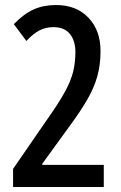

<svg xmlns="http://www.w3.org/2000/svg" viewBox="-20 -744 481 764"><path d="M393 0H32V-72L172 -275Q215 -336 238.5 -379Q262 -422 271 -458.5Q280 -495 280 -537Q280 -582 258 -609Q236 -636 193 -636Q163 -636 138 -623.5Q113 -611 85 -581L35 -648Q75 -689 114 -706.5Q153 -724 203 -724Q284 -724 332 -673.5Q380 -623 380 -541Q380 -487 367.5 -441.5Q355 -396 328 -349Q301 -302 259 -245L148 -92V-88H393Z"/></svg>

Font: Noto Sans Ethiopic ExtraCondensed Medium
Style: Regular
Weight: 500
Width: 2
Designer: Monotype Design Team
Foundry: Monotype Imaging Inc.
Version: Version 2.102; ttfautohint (v1.8.4.7-5d5b)